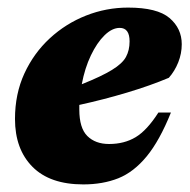

<svg xmlns="http://www.w3.org/2000/svg" viewBox="-20 -471 501 506"><path d="M430.5 -174.5Q400.5 -100 366.5 -58.8Q332.5 -17.5 291.8 -1.2Q251 15 199.5 15Q111.5 15 65.5 -31.5Q19.5 -78 19.5 -157.5Q19.5 -223.5 44.2 -277.2Q69 -331 111.2 -370Q153.5 -409 206.8 -430Q260 -451 317.5 -451Q394.5 -451 426.8 -423.5Q459 -396 459 -354.5Q459 -330 449.8 -306.8Q440.5 -283.5 425 -266Q376.5 -245.5 314.8 -227Q253 -208.5 189 -194.5Q189 -188.5 189 -182.5Q189 -133.5 210.2 -112.5Q231.5 -91.5 267.5 -91.5Q307.5 -91.5 337.5 -109.5Q367.5 -127.5 397.5 -174.5ZM295.5 -397.5Q275.5 -397.5 255.5 -378Q235.5 -358.5 219.5 -325Q203.5 -291.5 195.5 -249Q248 -270 275.2 -286.8Q302.5 -303.5 312 -321Q321.5 -338.5 321.5 -362Q321.5 -397.5 295.5 -397.5Z"/></svg>

Font: Newsreader Text ExtraBold
Style: Italic
Weight: 800
Italic angle: -17°
Designer: Hugues Gentile
Foundry: Production Type
Version: Version 1.001